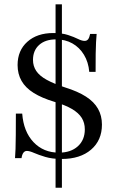

<svg xmlns="http://www.w3.org/2000/svg" viewBox="-20 -738 550 905"><path d="M241.9 146.8V-717.7H271.8V146.8ZM271 11.3Q225.8 11.3 193.5 1.6Q161.3 -8.1 140.3 -17.3Q119.4 -26.6 106.5 -26.6Q96.8 -26.6 90.3 -18.1Q83.9 -9.7 81.5 7.3H50.8Q52.4 -10.5 53.2 -35.9Q54 -61.3 54.4 -101.6Q54.8 -141.9 54.8 -202.4H84.7Q91.1 -117.7 137.9 -68.1Q184.7 -18.5 258.1 -18.5Q313.7 -18.5 346.8 -48.4Q379.8 -78.2 379.8 -128.2Q379.8 -158.9 365.3 -182.3Q350.8 -205.6 319.4 -224.2Q287.9 -242.7 236.3 -258.1Q177.4 -275.8 138.7 -300Q100 -324.2 81.5 -356.9Q62.9 -389.5 62.9 -431.5Q62.9 -500 108.9 -541.1Q154.8 -582.3 231.5 -582.3Q272.6 -582.3 300.8 -573Q329 -563.7 347.6 -554.4Q366.1 -545.2 379 -545.2Q389.5 -545.2 395.6 -553.2Q401.6 -561.3 404.8 -578.2H435.5Q433.9 -560.5 432.7 -538.7Q431.5 -516.9 431 -483.9Q430.6 -450.8 430.6 -399.2H400.8Q396.8 -445.2 375.8 -479.8Q354.8 -514.5 321 -533.5Q287.1 -552.4 244.4 -552.4Q193.5 -552.4 164.5 -526.2Q135.5 -500 135.5 -455.6Q135.5 -426.6 150.8 -403.6Q166.1 -380.6 199.6 -362.1Q233.1 -343.5 287.1 -325.8Q346.8 -307.3 385.1 -282.7Q423.4 -258.1 441.9 -225.4Q460.5 -192.7 460.5 -150.8Q460.5 -76.6 409.3 -32.7Q358.1 11.3 271 11.3Z"/></svg>

Font: Playfair 5pt SemiExpanded Light
Style: Regular
Weight: 400
Version: Version 2.203